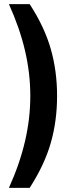

<svg xmlns="http://www.w3.org/2000/svg" viewBox="-20 -725 396 925"><path d="M123 180H23Q75 65 100.5 -44.5Q126 -154 126 -263Q126 -372 100.5 -481Q75 -590 23 -705H123Q194 -596 224.5 -489.5Q255 -383 255 -263Q255 -142 224.5 -36Q194 70 123 180Z"/></svg>

Font: MulishBold
Style: Bold
Weight: 700
Designer: Vernon Adams
Foundry: Vernon Adams
Version: Version 3.602; ttfautohint (v1.8.3)